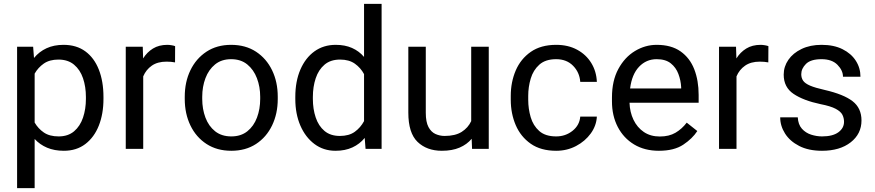

<svg xmlns="http://www.w3.org/2000/svg" viewBox="-20 -770 4525 993"><path d="M515.1 -268.6V-258.3Q515.1 -181.2 491.2 -120.6Q467.3 -60.1 421.4 -25.1Q375.5 9.8 310.1 9.8Q261.2 9.8 223.6 -6.1Q186 -22 159.2 -51.3V203.1H68.4V-528.3H151.4L155.8 -470.2Q182.6 -502.9 220.7 -520.5Q258.8 -538.1 308.6 -538.1Q375.5 -538.1 421.4 -504.4Q467.3 -470.7 491.2 -409.9Q515.1 -349.1 515.1 -268.6ZM424.3 -258.3V-268.6Q424.3 -321.3 409.4 -365.2Q394.5 -409.2 363 -435.5Q331.5 -461.9 282.2 -461.9Q236.3 -461.9 206.5 -441.2Q176.8 -420.4 159.2 -389.2V-136.2Q177.2 -105 206.8 -84.7Q236.3 -64.5 283.2 -64.5Q332 -64.5 363.3 -91.1Q394.5 -117.7 409.4 -161.9Q424.3 -206.1 424.3 -258.3Z M885.7 -531.2 885.3 -447.3Q865.2 -451.2 841.3 -451.2Q794.9 -451.2 765.1 -430.4Q735.4 -409.7 720.7 -375V0H630.4V-528.3H718.3L720.2 -467.8Q740.2 -500 771.2 -519Q802.2 -538.1 845.7 -538.1Q855.5 -538.1 868.2 -535.9Q880.9 -533.7 885.7 -531.2Z M935.5 -258.3V-269.5Q935.5 -346.2 964.8 -406.7Q994.1 -467.3 1047.9 -502.7Q1101.6 -538.1 1175.3 -538.1Q1250 -538.1 1304 -502.7Q1357.9 -467.3 1387.2 -406.7Q1416.5 -346.2 1416.5 -269.5V-258.3Q1416.5 -182.1 1387.2 -121.3Q1357.9 -60.5 1304.2 -25.4Q1250.5 9.8 1176.3 9.8Q1102.1 9.8 1048.1 -25.4Q994.1 -60.5 964.8 -121.3Q935.5 -182.1 935.5 -258.3ZM1025.9 -269.5V-258.3Q1025.9 -206.1 1042.5 -161.9Q1059.1 -117.7 1092.5 -91.1Q1126 -64.5 1176.3 -64.5Q1226.1 -64.5 1259.3 -91.1Q1292.5 -117.7 1309.1 -161.9Q1325.7 -206.1 1325.7 -258.3V-269.5Q1325.7 -321.3 1308.8 -365.5Q1292 -409.7 1258.8 -436.8Q1225.6 -463.9 1175.3 -463.9Q1125.5 -463.9 1092.3 -436.8Q1059.1 -409.7 1042.5 -365.5Q1025.9 -321.3 1025.9 -269.5Z M1507.3 -258.3V-268.6Q1507.3 -349.1 1533.4 -409.9Q1559.6 -470.7 1606.4 -504.4Q1653.3 -538.1 1716.3 -538.1Q1764.2 -538.1 1800.5 -522Q1836.9 -505.9 1862.8 -475.6V-750H1953.6V0H1870.6L1866.2 -56.6Q1840.3 -24.9 1802.7 -7.6Q1765.1 9.8 1715.3 9.8Q1653.3 9.8 1606.4 -25.1Q1559.6 -60.1 1533.4 -120.6Q1507.3 -181.2 1507.3 -258.3ZM1598.1 -268.6V-258.3Q1598.1 -206.1 1612.8 -162.4Q1627.4 -118.7 1658.2 -92.8Q1689 -66.9 1737.8 -66.9Q1785.2 -66.9 1814.9 -88.4Q1844.7 -109.9 1862.8 -143.6V-386.7Q1845.2 -419.4 1815.2 -440.7Q1785.2 -461.9 1738.8 -461.9Q1689.5 -461.9 1658.4 -435.5Q1627.4 -409.2 1612.8 -365.2Q1598.1 -321.3 1598.1 -268.6Z M2421.4 0 2419.4 -52.2Q2395 -22.9 2356.9 -6.6Q2318.8 9.8 2265.1 9.8Q2187.5 9.8 2139.6 -36.1Q2091.8 -82 2091.8 -187.5V-528.3H2182.1V-186.5Q2182.1 -139.2 2196 -113Q2210 -86.9 2232.4 -76.9Q2254.9 -66.9 2279.3 -66.9Q2334.5 -66.9 2367.7 -87.9Q2400.9 -108.9 2417 -143.6V-528.3H2507.8V0Z M2856.4 -64.5Q2904.8 -64.5 2941.2 -93.5Q2977.5 -122.6 2981 -167H3066.9Q3064.5 -120.1 3035.4 -79.8Q3006.3 -39.6 2959.5 -14.9Q2912.6 9.8 2856.4 9.8Q2776.9 9.8 2724.9 -26.6Q2672.9 -63 2647.2 -123Q2621.6 -183.1 2621.6 -253.9V-274.4Q2621.6 -345.2 2647.2 -405.3Q2672.9 -465.3 2725.1 -501.7Q2777.3 -538.1 2856.4 -538.1Q2918.5 -538.1 2964.8 -512.9Q3011.2 -487.8 3037.8 -444.6Q3064.5 -401.4 3066.9 -346.7H2981Q2977.5 -395.5 2944.1 -429.7Q2910.6 -463.9 2856.4 -463.9Q2800.8 -463.9 2769.3 -435.5Q2737.8 -407.2 2724.9 -363.8Q2711.9 -320.3 2711.9 -274.4V-253.9Q2711.9 -207.5 2724.6 -164.1Q2737.3 -120.6 2768.8 -92.5Q2800.3 -64.5 2856.4 -64.5Z M3387.7 9.8Q3314 9.8 3259.5 -22.9Q3205.1 -55.7 3175 -113.5Q3145 -171.4 3145 -245.6V-266.1Q3145 -352.5 3178 -413.3Q3210.9 -474.1 3263.9 -506.1Q3316.9 -538.1 3376 -538.1Q3451.7 -538.1 3499.8 -504.2Q3547.9 -470.2 3570.6 -411.9Q3593.3 -353.5 3593.3 -279.3V-238.8H3235.8Q3237.3 -190.4 3256.3 -150.6Q3275.4 -110.8 3309.8 -87.4Q3344.2 -64 3392.6 -64Q3440.4 -64 3473.6 -83.5Q3506.8 -103 3531.7 -135.7L3586.4 -92.3Q3561 -53.2 3513.7 -21.7Q3466.3 9.8 3387.7 9.8ZM3376 -463.9Q3322.3 -463.9 3285.2 -424.8Q3248 -385.7 3238.8 -312.5H3502.9V-319.3Q3501 -354.5 3488.5 -387.7Q3476.1 -420.9 3449.2 -442.4Q3422.4 -463.9 3376 -463.9Z M3954.1 -531.2 3953.6 -447.3Q3933.6 -451.2 3909.7 -451.2Q3863.3 -451.2 3833.5 -430.4Q3803.7 -409.7 3789.1 -375V0H3698.7V-528.3H3786.6L3788.6 -467.8Q3808.6 -500 3839.6 -519Q3870.6 -538.1 3914.1 -538.1Q3923.8 -538.1 3936.5 -535.9Q3949.2 -533.7 3954.1 -531.2Z M4345.2 -140.1Q4345.2 -159.7 4336.7 -176.5Q4328.1 -193.4 4302 -207.3Q4275.9 -221.2 4223.6 -231.4Q4135.3 -250 4084.2 -284.4Q4033.2 -318.8 4033.2 -383.8Q4033.2 -425.8 4057.4 -460.7Q4081.5 -495.6 4125.7 -516.8Q4169.9 -538.1 4229 -538.1Q4292.5 -538.1 4337.4 -515.6Q4382.3 -493.2 4406.2 -455.8Q4430.2 -418.5 4430.2 -373H4339.8Q4339.8 -405.8 4311.3 -434.8Q4282.7 -463.9 4229 -463.9Q4172.9 -463.9 4148.4 -439.5Q4124 -415 4124 -386.2Q4124 -366.7 4133.8 -352.5Q4143.6 -338.4 4169.7 -327.1Q4195.8 -315.9 4245.6 -304.7Q4343.3 -282.2 4389.4 -246.6Q4435.5 -210.9 4435.5 -147Q4435.5 -77.6 4379.6 -33.9Q4323.7 9.8 4231.4 9.8Q4161.6 9.8 4113.3 -15.1Q4064.9 -40 4040 -79.6Q4015.1 -119.1 4015.1 -163.1H4106Q4107.9 -126 4127.4 -104.2Q4147 -82.5 4175.3 -73.5Q4203.6 -64.5 4231.4 -64.5Q4286.6 -64.5 4315.9 -85.9Q4345.2 -107.4 4345.2 -140.1Z"/></svg>

Font: Vazirmatn RD FD
Style: Regular
Weight: 400
Designer: Saber Rastikerdar
Foundry: Saber Rastikerdar
Version: Version 33.003